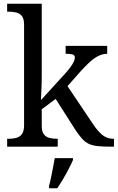

<svg xmlns="http://www.w3.org/2000/svg" viewBox="-20 -780 626 1021"><path d="M18 0V-42H26Q49 -42 67.5 -47Q86 -52 97 -67.5Q108 -83 108 -114V-650Q108 -680 96.5 -694.5Q85 -709 66.5 -713.5Q48 -718 26 -718H18V-760H202V-374Q202 -361 201.5 -340Q201 -319 200 -298Q199 -277 198.5 -262.5Q198 -248 198 -248L323 -385Q345 -409 356.5 -425.5Q368 -442 373 -453.5Q378 -465 378 -474Q378 -487 366 -490.5Q354 -494 329 -494V-536H550V-494Q533 -494 516 -488Q499 -482 482 -470Q465 -458 447 -440.5Q429 -423 409 -401L339 -322L472 -124Q498 -84 523.5 -63Q549 -42 583 -42H586V0H572Q529 0 500 -3Q471 -6 451.5 -15.5Q432 -25 414.5 -44.5Q397 -64 376 -97L276 -254L202 -199V-109Q202 -80 213.5 -65.5Q225 -51 243.5 -46.5Q262 -42 284 -42H287V0ZM241 208Q247 186 252 161Q257 136 262 110.5Q267 85 271 61H368V71Q359 92 345 119Q331 146 315 173Q299 200 285 221H241Z"/></svg>

Font: Noto Serif Malayalam
Style: Regular
Weight: 400
Designer: Indian type Foundry, Jelle Bosma, Monotype Design Team
Foundry: Monotype Imaging Inc.
Version: Version 2.103